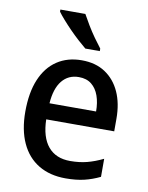

<svg xmlns="http://www.w3.org/2000/svg" viewBox="-87 -828 693 901"><g transform="rotate(10 260.0 -378.0)"><path d="M268 -549Q334 -549 380 -518.5Q426 -488 450.5 -434Q475 -380 475 -307V-247H151Q153 -162 190 -118Q227 -74 295 -74Q339 -74 375.5 -83.5Q412 -93 451 -112V-26Q414 -8 376 1Q338 10 288 10Q213 10 159 -22.5Q105 -55 76.5 -117Q48 -179 48 -266Q48 -357 74.5 -420Q101 -483 150.5 -516Q200 -549 268 -549ZM268 -469Q218 -469 188 -432Q158 -395 153 -324H375Q375 -366 363.5 -398.5Q352 -431 328.5 -450Q305 -469 268 -469ZM246 -766Q258 -744 274.5 -716.5Q291 -689 309.5 -663Q328 -637 343 -618V-606H274Q258 -619 236.5 -638.5Q215 -658 194 -679.5Q173 -701 155 -721.5Q137 -742 127 -756V-766Z"/></g></svg>

Font: Noto Sans Hebrew SemiCondensed Medium
Style: Regular
Weight: 500
Width: 4
Designer: Monotype Design Team
Foundry: Monotype Imaging Inc.
Version: Version 2.003